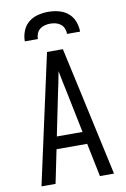

<svg xmlns="http://www.w3.org/2000/svg" viewBox="-102 -1014 705 1074"><g transform="rotate(-10 250.0 -477.5)"><path d="M44 0 205 -735H295L349 -490L456 0H376L337 -190H163L124 0ZM323 -260 276 -490Q269 -522 262.5 -554Q256 -586 250 -618Q244 -586 237.5 -554Q231 -522 224 -490L177 -260ZM93 -815Q93 -845 104 -873.5Q115 -902 138 -921Q161 -940 190.5 -947.5Q220 -955 250 -955Q280 -955 309.5 -947.5Q339 -940 362 -921Q385 -902 396 -873.5Q407 -845 407 -815H333Q333 -831 327 -846Q321 -861 309 -870.5Q297 -880 281.5 -884Q266 -888 250 -888Q234 -888 218.5 -884Q203 -880 191 -870.5Q179 -861 173 -846Q167 -831 167 -815Z"/></g></svg>

Font: Iosevka SS04
Style: Regular
Weight: 400
Monospace: yes
Designer: Belleve Invis
Foundry: Belleve Invis
Version: Version 19.0.0; ttfautohint (v1.8.4)